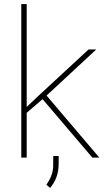

<svg xmlns="http://www.w3.org/2000/svg" viewBox="-20 -770 513 938"><path d="M188 -285.6 187 -284.7 110.4 -218.8V0H84V-750H110.4V-247.6L172.4 -306.2L412.6 -528.3H450.2L207.5 -303.2L465.3 0H431.2ZM224.6 147.9 206.5 132.3Q236.8 90.3 239.7 46.4L240.2 -7.8H266.6V30.8Q266.1 100.6 224.6 147.9Z"/></svg>

Font: Roboto Thin
Style: Regular
Weight: 250
Designer: Google
Version: Version 2.134; 2016